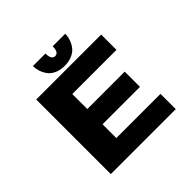

<svg xmlns="http://www.w3.org/2000/svg" viewBox="-212 -1073 1274 1274"><g transform="rotate(-45 425.0 -436.0)"><path d="M572.5 -872.5Q572.5 -847.5 564.5 -823Q556.5 -798.5 540 -775.5Q523.5 -752.5 492.2 -738.2Q461 -724 420 -724Q379 -724 348.2 -738.2Q317.5 -752.5 301.2 -775.5Q285 -798.5 277.2 -823Q269.5 -847.5 269.5 -872.5H387Q387 -814.5 421 -814.5Q455 -814.5 455 -872.5ZM737.5 -556.5H323V-415.5H674V-272.5H323V-143.5H737.5V0H128V-700H737.5Z"/></g></svg>

Font: League Mono Wide ExtraBold
Style: Regular
Weight: 800
Width: 8
Designer: Tyler Finck
Foundry: The League of Moveable Type / Tyler Finck
Version: Version 2.210